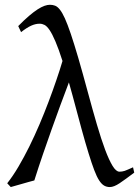

<svg xmlns="http://www.w3.org/2000/svg" viewBox="-20 -757 574 792"><path d="M533.7 -44.9Q497.1 -17.1 473.4 -1.2Q449.7 14.6 433.1 14.6Q419.9 14.6 409.4 8.5Q398.9 2.4 388.9 -12.9Q378.9 -28.3 368.7 -55.4Q358.4 -82.5 345.5 -124.3Q332.5 -166 316.4 -224.9Q300.3 -283.7 279.3 -362.8L264.2 -417Q245.6 -368.2 228 -320.3Q210.4 -272.5 192.9 -223.1Q175.3 -173.8 157.5 -121.8Q139.6 -69.8 121.6 -12.7Q111.8 -10.3 98.9 -6.6Q85.9 -2.9 72.3 1Q58.6 4.9 45.9 8.5Q33.2 12.2 24.4 14.6L9.8 -1Q33.7 -31.2 56.6 -70.3Q79.6 -109.4 101.3 -153.3Q123 -197.3 143.1 -244.4Q163.1 -291.5 180.4 -337.4Q197.8 -383.3 212.4 -426.3Q227.1 -469.2 237.8 -505.4Q221.7 -555.7 208.7 -585.9Q195.8 -616.2 184.8 -632.6Q173.8 -648.9 163.8 -654.1Q153.8 -659.2 143.6 -659.2Q126.5 -659.2 108.6 -651.1Q90.8 -643.1 66.9 -624.5L55.2 -649.4Q79.6 -674.3 99.4 -691.2Q119.1 -708 135 -718.3Q150.9 -728.5 163.3 -732.9Q175.8 -737.3 186 -737.3Q197.3 -737.3 207 -733.6Q216.8 -730 226.8 -717.5Q236.8 -705.1 247.6 -681.4Q258.3 -657.7 272 -617.4Q285.6 -577.1 303 -517.8Q320.3 -458.5 342.8 -375Q362.3 -302.7 379.9 -242.7Q397.5 -182.6 413.6 -139.6Q429.7 -96.7 444.3 -72.8Q459 -48.8 472.7 -48.8Q478.5 -48.8 483.4 -49.6Q488.3 -50.3 494.4 -52.2Q500.5 -54.2 508.5 -57.9Q516.6 -61.5 528.8 -66.9Z"/></svg>

Font: Gentium Plus Phon
Style: Regular
Weight: 400
Designer: J. Victor Gaultney, Annie Olsen, Iska Routamaa, Becca Hirsbrunner
Foundry: SIL International
Version: Version 5.000